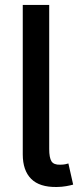

<svg xmlns="http://www.w3.org/2000/svg" viewBox="-20 -747 314 771"><path d="M71.4 -727.3H177.6V-149.1Q177.6 -114 186.6 -99.4Q195.7 -84.9 221.2 -85.6Q235.1 -85.9 242 -87.4Q248.9 -88.8 254.6 -90.6L273.8 -5.7Q262.8 -2.5 245.9 0.5Q229 3.6 207.7 3.9Q138.8 5 105.1 -28.8Q71.4 -62.5 71.4 -127.1Z"/></svg>

Font: InterMG Medium
Style: Regular
Weight: 500
Designer: Rasmus Andersson
Foundry: rsms
Version: Version 3.019;December 26, 2023;FontCreator 15.0.0.2955 64-b